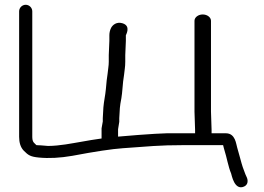

<svg xmlns="http://www.w3.org/2000/svg" viewBox="-20 -666 1106 803"><path d="M60 -618.5V-93.9C60 -69.9 65.7 -49.9 79.4 -35.8C98.6 -16.2 108.1 -10.5 142.6 -7.1C184.6 -3 231.2 -5.4 282.3 -14.3C377.3 -32.3 447.7 -42.9 493.7 -46.1C598.1 -53.4 644.7 -59 747.7 -59H913.1C914.9 -51.9 916.9 -43 919.2 -36C927.4 -11.5 935.1 33.1 946.6 59.5C948.6 64 959.8 132.8 1001 114.1C1017.9 106.4 1018.3 88 1011.3 73.9C1004.4 60.1 1002.8 51.8 995.2 32.9C991.6 24.1 976.2 -36.4 972 -48.8C967.3 -62.4 965.3 -108.6 924.6 -108.6H864.9V-122.7L862.4 -199.7V-579C862.4 -593.5 846.8 -605.5 827.9 -605.5C809.1 -605.5 793.4 -593.5 793.4 -579V-199.4L795.9 -122.4V-108.6H714.3C679.5 -110.3 600 -105.6 473.8 -94.6V-125.6L478.8 -156.5V-171.4L481.3 -214.3C482.1 -222.7 483 -229.5 483.6 -232.9C490.6 -267.9 490.9 -281.1 495 -325.6L498.8 -352.6C500.5 -372.2 503.9 -385.2 503.9 -407.6V-435.3L506.4 -495V-518.3C506.4 -520.3 529 -556.9 493 -568.5C467.5 -576.6 450.6 -561.1 444.6 -549.4C439.2 -538.9 437.4 -527.4 437.4 -518.3V-495.4L434.9 -435.7V-407.6C434.9 -389.6 431.6 -376.8 430 -357.6L426.2 -329.7C425.3 -320.9 424.2 -309.2 422.8 -293.4C420.4 -266.6 414.5 -242.8 412.4 -216.6L409.9 -171.9V-158L404.8 -129.1V-86.8C378 -83.6 346 -77.5 320 -73.1C280.4 -66.5 229.7 -55.8 181.1 -55.6L151.9 -58C123.9 -60.2 137.9 -54.8 122.6 -68.5C118.6 -72 115 -79.5 115 -92.7V-618.5C115 -633.5 102.5 -646 87.5 -646C72.5 -646 60 -633.5 60 -618.5Z"/></svg>

Font: MewTooHand
Style: BdWide
Weight: 400
Designer: Mew Too, Robert Jablonski
Version: Version 0.77